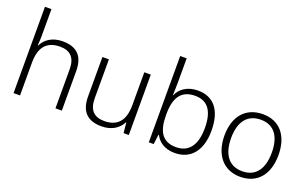

<svg xmlns="http://www.w3.org/2000/svg" viewBox="-86 -1170 2552 1589"><g transform="rotate(20 1190.5 -375.0)"><path d="M145 -517V-760H88V0H145V-290C145 -424 202 -493 320 -493C409 -493 457 -446 457 -344V0H513V-348C513 -482 447 -542 325 -542C235 -542 173 -499 145 -440H141C143 -465 145 -489 145 -517Z M1103 -532H1046V-242C1046 -107 988 -39 871 -39C781 -39 734 -87 734 -189V-532H677V-184C677 -53 741 10 864 10C955 10 1016 -33 1045 -91H1048L1057 0H1103Z M1336 -550V-760H1279V0H1322L1333 -86H1337C1364 -32 1420 10 1509 10C1656 10 1734 -99 1734 -267C1734 -448 1654 -542 1517 -542C1425 -542 1362 -497 1336 -436H1333C1334 -463 1336 -512 1336 -550ZM1510 -493C1621 -493 1675 -417 1675 -268C1675 -121 1617 -39 1503 -39C1383 -39 1336 -117 1336 -260V-267C1336 -414 1386 -493 1510 -493Z M2324 -267C2324 -432 2241 -542 2089 -542C1939 -542 1848 -439 1848 -267C1848 -99 1938 10 2085 10C2240 10 2324 -100 2324 -267ZM1907 -267C1907 -408 1968 -493 2088 -493C2213 -493 2265 -399 2265 -267C2265 -131 2210 -39 2086 -39C1964 -39 1907 -130 1907 -267Z"/></g></svg>

Font: Noto Sans Khmer UI Light
Style: Regular
Weight: 300
Designer: Danh Hong and the Monotype Design Team
Foundry: Monotype Imaging Inc.
Version: Version 2.002